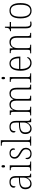

<svg xmlns="http://www.w3.org/2000/svg" viewBox="1977 -2777 810 4804"><g transform="rotate(-90 2382.0 -375.0)"><path d="M182 10C268 10 310 -46 337 -97H341L348 0H439V-25H435C388 -25 379 -38 379 -109V-377C379 -489 335 -543 230 -543C131 -543 88 -493 88 -442C88 -409 100 -393 122 -393C122 -470 146 -513 228 -513C319 -513 338 -460 338 -371V-307L262 -304C117 -299 50 -252 50 -147C50 -40 106 10 182 10ZM190 -22C121 -22 92 -76 92 -145C92 -225 134 -273 265 -278L338 -281V-181C338 -101 276 -22 190 -22Z M622 -654C640 -654 652 -663 652 -698C652 -732 640 -742 622 -742C604 -742 593 -732 593 -698C593 -663 604 -654 622 -654ZM510 0H742V-25H721C658 -25 647 -30 647 -99V-536H527V-511H539C595 -511 606 -505 606 -435V-98C606 -30 595 -25 532 -25H510Z M938 10C1027 10 1086 -45 1086 -133C1086 -197 1061 -239 967 -289C891 -330 853 -362 853 -421C853 -473 882 -513 947 -513C1009 -513 1042 -481 1042 -403C1062 -403 1073 -419 1073 -448C1073 -496 1033 -542 951 -542C867 -542 814 -493 814 -418C814 -344 850 -309 952 -251C1031 -208 1048 -178 1048 -130C1048 -65 1010 -20 939 -20C858 -20 831 -67 831 -143C815 -143 802 -129 802 -94C802 -45 838 10 938 10Z M1140 0H1372V-25H1353C1286 -25 1276 -30 1276 -98V-760H1140V-735H1166C1222 -735 1235 -730 1235 -660V-98C1235 -30 1225 -25 1158 -25H1140Z M1562 10C1648 10 1690 -46 1717 -97H1721L1728 0H1819V-25H1815C1768 -25 1759 -38 1759 -109V-377C1759 -489 1715 -543 1610 -543C1511 -543 1468 -493 1468 -442C1468 -409 1480 -393 1502 -393C1502 -470 1526 -513 1608 -513C1699 -513 1718 -460 1718 -371V-307L1642 -304C1497 -299 1430 -252 1430 -147C1430 -40 1486 10 1562 10ZM1570 -22C1501 -22 1472 -76 1472 -145C1472 -225 1514 -273 1645 -278L1718 -281V-181C1718 -101 1656 -22 1570 -22Z M1896 0H2113V-25H2101C2037 -25 2027 -30 2027 -98V-331C2027 -425 2067 -510 2157 -510C2237 -510 2266 -459 2266 -361V0H2389V-25H2380C2318 -25 2308 -30 2308 -99V-345C2308 -436 2343 -510 2437 -510C2516 -510 2546 -456 2546 -361V0H2666V-25H2660C2598 -25 2588 -30 2588 -97V-359C2588 -482 2541 -543 2445 -543C2372 -543 2324 -507 2301 -445H2297C2281 -505 2243 -543 2168 -543C2104 -543 2056 -514 2029 -448H2025L2020 -536H1909V-511H1919C1975 -511 1985 -504 1985 -436V-99C1985 -30 1976 -25 1913 -25H1896Z M2830 -654C2848 -654 2860 -663 2860 -698C2860 -732 2848 -742 2830 -742C2812 -742 2801 -732 2801 -698C2801 -663 2812 -654 2830 -654ZM2718 0H2950V-25H2929C2866 -25 2855 -30 2855 -99V-536H2735V-511H2747C2803 -511 2814 -505 2814 -435V-98C2814 -30 2803 -25 2740 -25H2718Z M3206 10C3302 10 3352 -49 3352 -84C3352 -96 3347 -102 3341 -106C3320 -61 3278 -22 3210 -22C3116 -22 3056 -104 3057 -271H3368V-294C3368 -451 3305 -543 3198 -543C3080 -543 3014 -451 3014 -262C3014 -88 3088 10 3206 10ZM3326 -302H3058C3064 -431 3104 -512 3197 -512C3284 -512 3324 -427 3326 -302Z M3449 0H3664V-25H3653C3590 -25 3580 -30 3580 -98V-331C3580 -432 3619 -510 3722 -510C3809 -510 3840 -450 3840 -361V0H3962V-25H3953C3891 -25 3881 -30 3881 -99V-357C3881 -484 3833 -543 3729 -543C3661 -543 3617 -518 3582 -453H3578L3573 -536H3454V-511H3470C3526 -511 3538 -506 3538 -438V-99C3538 -30 3528 -25 3465 -25H3449Z M4184 10C4203 10 4225 7 4243 3V-26C4223 -23 4209 -21 4188 -21C4139 -21 4117 -50 4117 -137V-505H4234V-536H4117V-657H4091C4089 -600 4081 -569 4065 -552C4052 -538 4031 -529 4004 -528V-505H4075V-142C4075 -29 4106 10 4184 10Z M4515 10C4641 10 4707 -78 4707 -267C4707 -455 4641 -543 4519 -543C4389 -543 4324 -454 4324 -267C4324 -79 4396 10 4515 10ZM4516 -21C4411 -21 4366 -109 4366 -267C4366 -430 4408 -512 4518 -512C4623 -512 4665 -433 4665 -267C4665 -113 4626 -21 4516 -21Z"/></g></svg>

Font: Noto Serif Devanagari SemiCondensed ExtraLight
Style: Regular
Weight: 200
Width: 4
Designer: Universal Thirst, Indian Type Foundry and the Monotype Design Team
Foundry: Monotype Imaging Inc.
Version: Version 2.004